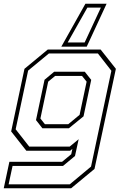

<svg xmlns="http://www.w3.org/2000/svg" viewBox="-40 -804 688 1024"><path d="M-20 200 10 59H291L340 18.5L346 -10L334 0H100.5L19.5 -103L90.5 -437L215 -540H496.5L578 -437L464 97L339.5 200ZM6 179H332L445.5 84.5L554 -426.5L482 -519H221L110 -427.5L43.5 -114.5L116 -22H331.5L379.5 -61.5L360 28L296 81H27ZM186 -120 152 -163.5 197.5 -378.5 249 -421.5H412L446.5 -378L405.5 -183.5L327.5 -120ZM199.5 -141.5H324L384.5 -191.5L422 -368.5L397.5 -399H254L217 -368.5L175.5 -172ZM528.5 -784 422.5 -555H287L415.5 -784ZM498 -763.5H426L321 -577.5H411.5Z"/></svg>

Font: Tourney ExtraLight
Style: Italic
Weight: 250
Italic angle: -12°
Version: Version 1.015